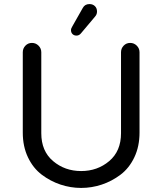

<svg xmlns="http://www.w3.org/2000/svg" viewBox="-20 -914 798 944"><path d="M666 -657V-262Q666 -194 640.5 -140.5Q615 -87 572.5 -55Q530 -23 480.5 -6.5Q431 10 379 10Q327 10 277.5 -6.5Q228 -23 185.5 -55Q143 -87 117.5 -140.5Q92 -194 92 -262V-657Q92 -676 105 -689.5Q118 -703 137 -703Q156 -703 169.5 -689.5Q183 -676 183 -657V-259Q183 -171 241 -122Q299 -73 379 -73Q459 -73 517 -122Q575 -171 575 -259V-657Q575 -676 588 -689.5Q601 -703 620 -703Q639 -703 652.5 -689.5Q666 -676 666 -657ZM420 -894Q436 -894 446.5 -884Q457 -874 457 -857Q457 -843 447 -832L378 -750Q369 -739 356 -739Q344 -739 336.5 -746.5Q329 -754 329 -766Q329 -774 336 -785L387 -875Q397 -894 420 -894Z"/></svg>

Font: Varela Round
Style: Regular
Weight: 400
Designer: Joe Prince
Foundry: Joe Prince
Version: Version 1.000